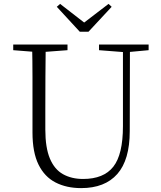

<svg xmlns="http://www.w3.org/2000/svg" viewBox="-20 -952 828 987"><path d="M289 -932 436 -818H389L538 -932L554 -917L435 -789H390L272 -917ZM397 15Q322 15 265.5 -14Q209 -43 178 -106Q147 -169 147 -271V-387Q147 -472 147 -556Q147 -640 145 -723H215Q214 -641 213.5 -557Q213 -473 213 -387V-286Q213 -193 236.5 -137Q260 -81 304 -56.5Q348 -32 407 -32Q513 -32 562.5 -95Q612 -158 612 -303V-723H648L647 -278Q647 -130 583 -57.5Q519 15 397 15ZM48 -694V-723H327V-694L194 -684H175ZM489 -694V-723H744V-694L636 -684H618Z"/></svg>

Font: Noto Serif JP ExtraLight
Style: Regular
Weight: 200
Designer: Ryoko NISHIZUKA  (kana & ideographs); Frank Grießhammer (Latin, Greek & Cyrillic); Wenlong ZHANG  (bopomofo); Sandoll Co
Foundry: Adobe
Version: Version 2.002-H1;hotconv 1.1.0;makeotfexe 2.6.0